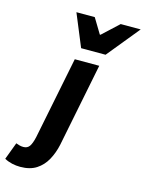

<svg xmlns="http://www.w3.org/2000/svg" viewBox="-268 -848 847 1122"><g transform="rotate(15 155.5 -287.0)"><path d="M-33 192Q-58 192 -82.5 186.5Q-107 181 -129 169L-90 65Q-79 69 -68.5 72Q-58 75 -45 75Q-21 75 -8.5 57.5Q4 40 13 0L113 -498H261L160 7Q149 58 126 100Q103 142 64.5 167Q26 192 -33 192ZM132 -570 51 -766H162L217 -675H221L319 -766H440L280 -570Z"/></g></svg>

Font: Source Sans 3 ExtraLight ExtraBold
Style: Italic
Weight: 800
Italic angle: -11°
Version: Version 3.052;hotconv 1.1.0;makeotfexe 2.6.0